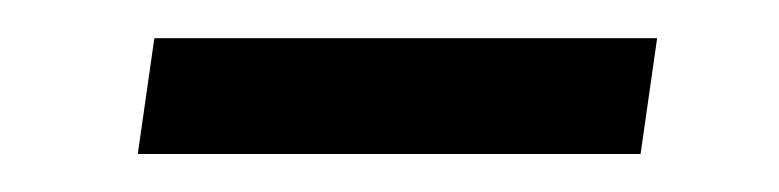

<svg xmlns="http://www.w3.org/2000/svg" viewBox="-20 -324 414 102"><path d="M53.2 -242.2 62 -303.7H329.1L320.3 -242.2Z"/></svg>

Font: Gelasio
Style: Italic
Weight: 400
Italic angle: -8.5°
Designer: Eben Sorkin
Foundry: Eben Sorkin
Version: Version 1.008